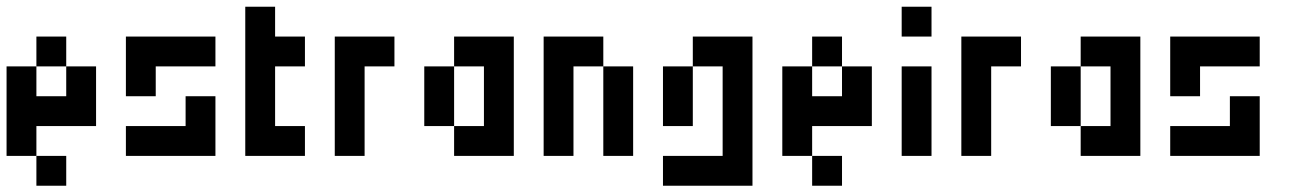

<svg xmlns="http://www.w3.org/2000/svg" viewBox="-20 -475 3949 585"><path d="M90.9 -363.6H181.8V-272.7H90.9ZM181.8 -272.7H272.7V-181.8H181.8ZM0 -272.7H90.9V-181.8H0ZM181.8 -181.8H272.7V-90.9H181.8ZM90.9 -181.8H181.8V-90.9H90.9ZM0 -181.8H90.9V-90.9H0ZM0 -90.9H90.9V0H0ZM90.9 0H181.8V90.9H90.9Z M545.5 -363.6H636.4V-272.7H545.5ZM454.5 -363.6H545.5V-272.7H454.5ZM363.6 -272.7H454.5V-181.8H363.6ZM545.5 -181.8H636.4V-90.9H545.5ZM545.5 -90.9H636.4V0H545.5ZM363.6 -90.9H454.5V0H363.6ZM363.6 -363.6H454.5V-272.7H363.6ZM454.5 -90.9H545.5V0H454.5Z M727.3 -454.5H818.2V-363.6H727.3ZM727.3 -363.6H818.2V-272.7H727.3ZM727.3 -272.7H818.2V-181.8H727.3ZM727.3 -181.8H818.2V-90.9H727.3ZM727.3 -90.9H818.2V0H727.3ZM818.2 -90.9H909.1V0H818.2ZM818.2 -363.6H909.1V-272.7H818.2Z M1000 -363.6H1090.9V-272.7H1000ZM1000 -272.7H1090.9V-181.8H1000ZM1000 -181.8H1090.9V-90.9H1000ZM1000 -90.9H1090.9V0H1000ZM1090.9 -363.6H1181.8V-272.7H1090.9Z M1454.5 -363.6H1545.5V-272.7H1454.5ZM1454.5 -272.7H1545.5V-181.8H1454.5ZM1454.5 -181.8H1545.5V-90.9H1454.5ZM1454.5 -90.9H1545.5V0H1454.5ZM1363.6 -363.6H1454.5V-272.7H1363.6ZM1363.6 -90.9H1454.5V0H1363.6ZM1272.7 -272.7H1363.6V-181.8H1272.7ZM1272.7 -181.8H1363.6V-90.9H1272.7Z M1636.4 -90.9H1727.3V0H1636.4ZM1636.4 -181.8H1727.3V-90.9H1636.4ZM1636.4 -272.7H1727.3V-181.8H1636.4ZM1636.4 -363.6H1727.3V-272.7H1636.4ZM1727.3 -363.6H1818.2V-272.7H1727.3ZM1818.2 -272.7H1909.1V-181.8H1818.2ZM1818.2 -181.8H1909.1V-90.9H1818.2ZM1818.2 -90.9H1909.1V0H1818.2Z M2181.8 -363.6H2272.7V-272.7H2181.8ZM2181.8 -272.7H2272.7V-181.8H2181.8ZM2181.8 -181.8H2272.7V-90.9H2181.8ZM2181.8 -90.9H2272.7V0H2181.8ZM2181.8 0H2272.7V90.9H2181.8ZM2090.9 0H2181.8V90.9H2090.9ZM2000 0H2090.9V90.9H2000ZM2090.9 -363.6H2181.8V-272.7H2090.9ZM2000 -272.7H2090.9V-181.8H2000ZM2000 -181.8H2090.9V-90.9H2000Z M2454.5 -363.6H2545.5V-272.7H2454.5ZM2545.5 -272.7H2636.4V-181.8H2545.5ZM2363.6 -272.7H2454.5V-181.8H2363.6ZM2545.5 -181.8H2636.4V-90.9H2545.5ZM2454.5 -181.8H2545.5V-90.9H2454.5ZM2363.6 -181.8H2454.5V-90.9H2363.6ZM2363.6 -90.9H2454.5V0H2363.6ZM2454.5 0H2545.5V90.9H2454.5Z M2727.3 -90.9H2818.2V0H2727.3ZM2727.3 -181.8H2818.2V-90.9H2727.3ZM2727.3 -272.7H2818.2V-181.8H2727.3ZM2727.3 -454.5H2818.2V-363.6H2727.3Z M2909.1 -363.6H3000V-272.7H2909.1ZM2909.1 -272.7H3000V-181.8H2909.1ZM2909.1 -181.8H3000V-90.9H2909.1ZM2909.1 -90.9H3000V0H2909.1ZM3000 -363.6H3090.9V-272.7H3000Z M3363.6 -363.6H3454.5V-272.7H3363.6ZM3363.6 -272.7H3454.5V-181.8H3363.6ZM3363.6 -181.8H3454.5V-90.9H3363.6ZM3363.6 -90.9H3454.5V0H3363.6ZM3272.7 -363.6H3363.6V-272.7H3272.7ZM3272.7 -90.9H3363.6V0H3272.7ZM3181.8 -272.7H3272.7V-181.8H3181.8ZM3181.8 -181.8H3272.7V-90.9H3181.8Z M3727.3 -363.6H3818.2V-272.7H3727.3ZM3636.4 -363.6H3727.3V-272.7H3636.4ZM3545.5 -272.7H3636.4V-181.8H3545.5ZM3727.3 -181.8H3818.2V-90.9H3727.3ZM3727.3 -90.9H3818.2V0H3727.3ZM3545.5 -90.9H3636.4V0H3545.5ZM3545.5 -363.6H3636.4V-272.7H3545.5ZM3636.4 -90.9H3727.3V0H3636.4Z"/></svg>

Font: Micro 5
Style: Regular
Weight: 400
Designer: Sarah Cadigan-Fried
Version: Version 1.000; ttfautohint (v1.8.4.7-5d5b)